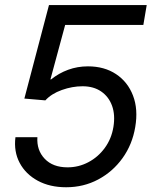

<svg xmlns="http://www.w3.org/2000/svg" viewBox="-20 -748 627 777"><path d="M247.6 9.8Q181.6 9.8 132.8 -16.6Q84 -43 59.6 -88.9Q35.2 -134.8 42.5 -192.9H131.3Q127.9 -140.1 160.9 -105.5Q193.8 -70.8 253.4 -70.8Q298.3 -70.8 337.6 -91.6Q377 -112.3 404.1 -149.4Q431.2 -186.5 439 -234.4Q446.8 -282.7 433.6 -319.6Q420.4 -356.4 389.6 -377.7Q358.9 -398.9 314 -398.9Q272.5 -398.9 230.2 -383.8Q188 -368.7 163.6 -341.8L78.6 -349.1L178.2 -727.5H573.7L560.1 -647H243.7L184.1 -426.8H187Q217.8 -451.7 255.6 -465.6Q293.5 -479.5 335.9 -479.5Q402.3 -479.5 449.7 -448Q497.1 -416.5 518.3 -361.1Q539.6 -305.7 527.3 -233.9Q515.6 -163.6 476.1 -108.4Q436.5 -53.2 377.4 -21.7Q318.4 9.8 247.6 9.8Z"/></svg>

Font: Inter 20pt
Style: Italic
Weight: 400
Italic angle: -9.3988°
Version: Version 4.001;git-66647c0bb